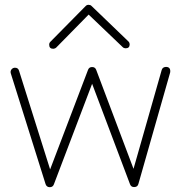

<svg xmlns="http://www.w3.org/2000/svg" viewBox="-20 -778 759 806"><path d="M339.8 -752.9Q344.7 -757.8 351.6 -757.8Q359.4 -757.8 363.8 -753.4L518.6 -604.5Q522 -601.6 523.2 -597.7Q524.4 -593.8 524.4 -592.3Q524.4 -575.2 507.3 -575.2Q505.4 -575.2 501.7 -576.2Q498 -577.1 495.1 -580.1L352.1 -716.8L216.3 -578.6Q213.4 -575.7 209.7 -574.5Q206.1 -573.2 203.6 -573.2Q186.5 -573.2 186.5 -590.3Q186.5 -597.7 191.4 -602.5ZM675.8 -497.1H676.8Q694.8 -497.1 694.8 -479Q694.8 -475.1 694.3 -473.6L561 -5.9Q557.6 7.3 543 7.3Q530.3 7.3 525.9 -4.4L366.7 -426.3L206.1 -3.9Q201.7 7.8 189 7.8Q175.8 7.8 171.4 -4.9L25.4 -469.7Q24.4 -472.7 24.4 -475.1Q24.4 -482.9 29.8 -488.3Q35.2 -493.7 43 -493.7Q56.6 -493.7 60.1 -480.5L190.4 -66.9L349.6 -484.9Q354 -496.6 366.7 -496.6Q379.4 -496.6 383.8 -484.9L540.5 -69.3L658.7 -483.9Q662.1 -496.1 675.8 -497.1Z"/></svg>

Font: Manjari Thin
Style: Regular
Weight: 100
Designer: Santhosh Thottingal <santhosh.thottingal@gmail.com>
Version: Version 2.000